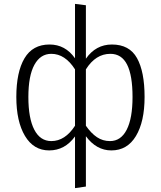

<svg xmlns="http://www.w3.org/2000/svg" viewBox="-20 -763 828 988"><path d="M724 -264Q724 -137 679.5 -63Q635 11 553 11Q476 11 422 -62V197L366 205V-61Q314 11 233 11Q153 11 108.5 -63.5Q64 -138 64 -264Q64 -392 106 -463Q148 -534 235 -534Q316 -534 366 -463V-743L422 -736V-461Q473 -534 556 -534Q646 -534 685 -464Q724 -394 724 -264ZM366 -116V-406Q315 -486 244 -486Q188 -486 157 -429.5Q126 -373 126 -264Q126 -154 156.5 -95.5Q187 -37 244 -37Q315 -37 366 -116ZM662 -264Q662 -375 634 -430.5Q606 -486 548 -486Q472 -486 422 -406V-116Q449 -77 479 -57Q509 -37 546 -37Q602 -37 632 -95.5Q662 -154 662 -264Z"/></svg>

Font: Fira Sans Light
Style: Regular
Weight: 300
Designer: bBox Type GmbH & Carrois Corporate GbR & Edenspiekermann AG
Foundry: bBox Type GmbH & Carrois Corporate GbR & Edenspiekermann AG
Version: Version 4.301